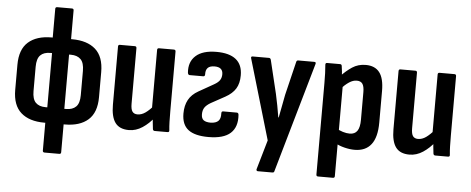

<svg xmlns="http://www.w3.org/2000/svg" viewBox="-54 -820 2799 1142"><g transform="rotate(5 1345.0 -249.0)"><path d="M227.3 8Q137.5 8 87.9 -35.8Q38.3 -79.7 38.3 -171.1V-321.2Q38.3 -413.1 87.9 -456.9Q137.5 -500.8 227.3 -500.8H349.7Q439.5 -500.8 489.1 -456.9Q538.6 -413.1 538.6 -321.2V-171.1Q538.6 -79.7 489.1 -35.8Q439.5 8 349.7 8ZM227.1 -84.4H349.9Q388.2 -84.4 408.9 -105.1Q429.6 -125.8 429.6 -173.6V-318.7Q429.6 -367 408.9 -387.7Q388.2 -408.4 349.9 -408.4H227.1Q188.2 -408.4 167.8 -387.7Q147.4 -367 147.4 -318.7V-173.6Q147.4 -125.8 167.8 -105.1Q188.2 -84.4 227.1 -84.4ZM244.9 185Q233.5 185 233.5 174.1V-18.3L237.4 -46.8V-439.5L233.5 -474.6V-672.6Q233.5 -683 244.9 -683H332.1Q343 -683 343 -672.6V-474L339.1 -439.5V-47.8L343 -18.3V174.1Q343 185 332.6 185Z M732.2 8Q676.3 8 650.6 -26.7Q624.9 -61.5 624.9 -133.9V-481.4Q624.9 -492.3 635.3 -492.3H724.5Q734.9 -492.3 734.9 -481.4V-149.8Q734.9 -116.5 744.7 -102.9Q754.6 -89.3 775.3 -89.3Q799.6 -89.3 822.8 -105.7Q846 -122.2 871.9 -152.7L882.1 -82.4Q851 -42.4 812.8 -17.2Q774.6 8 732.2 8ZM886.5 0Q876.6 0 874.6 -10Q872.1 -28 869.9 -52.6Q867.6 -77.2 867.6 -95.1L858.3 -126.1V-481.4Q858.3 -492.3 868.7 -492.3H957.4Q968.3 -492.3 968.3 -481.4V-125.3Q968.3 -90.7 969.1 -62.5Q969.9 -34.3 972.3 -12.4Q974.3 0 962.4 0Z M1207.1 8Q1125.9 8 1086.6 -22.2Q1047.3 -52.4 1047.3 -118.3Q1047.3 -166.3 1065.8 -200.3Q1084.3 -234.3 1124.3 -256.8L1213.2 -307.1Q1238.3 -321.2 1247.8 -336.1Q1257.3 -350.9 1257.3 -371.1Q1257.3 -413.6 1207.7 -413.6Q1179.9 -413.6 1167.2 -400.7Q1154.6 -387.9 1155.6 -362.6Q1156 -349.2 1145.2 -349.2H1064.3Q1054.8 -349.2 1052.8 -362.6Q1047.3 -426.9 1088.2 -463.8Q1129 -500.8 1211.7 -500.8Q1288.2 -500.8 1327.7 -469.3Q1367.3 -437.9 1367.3 -374Q1367.3 -326 1347.9 -294.6Q1328.5 -263.1 1286.9 -240.1L1203.9 -194.6Q1178.8 -180.1 1168 -164Q1157.3 -147.9 1157.3 -123.7Q1157.3 -98.4 1171.4 -88.3Q1185.6 -78.2 1213.4 -78.2Q1244.7 -79.2 1258.9 -93.5Q1273.1 -107.9 1271.6 -138.6Q1271.1 -151.5 1281.5 -151.5H1362.9Q1373.3 -151.5 1374.3 -138.6Q1379.7 -66.9 1338.7 -29.4Q1297.6 8 1207.1 8Z M1517.4 185Q1512.5 185 1510.3 181Q1508 177 1510 172.1L1560.6 -2.6L1420.2 -479.4Q1415.7 -492.3 1428.1 -492.3H1525.6Q1534 -492.3 1537 -482.4L1585.2 -282.4Q1592.8 -249.8 1599.3 -213.9Q1605.9 -178 1611.4 -144.5H1613.9Q1620.5 -178 1627.3 -214.2Q1634.1 -250.4 1640.2 -281.9L1688.7 -482.4Q1690.8 -492.3 1700.2 -492.3H1796.2Q1808.1 -492.3 1804.1 -479.4L1616.1 176.6Q1614.6 185 1604.7 185Z M2080 8Q2051.4 8 2019.2 0Q1987 -8 1964 -21.6L1963 -109.2Q1980.6 -98.6 2002.1 -92Q2023.5 -85.5 2042.7 -85.5Q2073 -85.5 2087.7 -106.7Q2102.4 -127.9 2102.4 -173.5V-338.3Q2102.4 -372.2 2092 -387.6Q2081.6 -403 2057.4 -403Q2035.2 -403 2012.2 -387.8Q1989.2 -372.6 1962.9 -344.2L1952.2 -416.9Q1987.2 -454.5 2022.4 -477.6Q2057.6 -500.8 2102.9 -500.8Q2157.9 -500.8 2185.1 -465.5Q2212.4 -430.3 2212.4 -354.8V-167Q2212.4 -78.1 2178.6 -35.1Q2144.9 8 2080 8ZM1877.3 185Q1866.9 185 1866.9 174.1V-371.6Q1866.9 -403.6 1865.9 -430.8Q1864.9 -458 1862.9 -479.4Q1861.4 -492.3 1872.3 -492.3H1950.2Q1959.2 -492.3 1960.6 -482.3Q1962.6 -469.9 1964.9 -448.9Q1967.1 -428 1967.6 -411L1976.9 -370.3V174.1Q1976.9 185 1966.5 185Z M2407.2 8Q2351.3 8 2325.6 -26.7Q2299.9 -61.5 2299.9 -133.9V-481.4Q2299.9 -492.3 2310.3 -492.3H2399.5Q2409.9 -492.3 2409.9 -481.4V-149.8Q2409.9 -116.5 2419.7 -102.9Q2429.6 -89.3 2450.3 -89.3Q2474.6 -89.3 2497.8 -105.7Q2521 -122.2 2546.9 -152.7L2557.1 -82.4Q2526 -42.4 2487.8 -17.2Q2449.6 8 2407.2 8ZM2561.5 0Q2551.6 0 2549.6 -10Q2547.1 -28 2544.9 -52.6Q2542.6 -77.2 2542.6 -95.1L2533.3 -126.1V-481.4Q2533.3 -492.3 2543.7 -492.3H2632.4Q2643.3 -492.3 2643.3 -481.4V-125.3Q2643.3 -90.7 2644.1 -62.5Q2644.9 -34.3 2647.3 -12.4Q2649.3 0 2637.4 0Z"/></g></svg>

Font: Sofia Sans Condensed
Style: Regular
Weight: 400
Designer: Botio Nikoltchev, Ani Petrova
Foundry: lettersoup
Version: Version 4.100